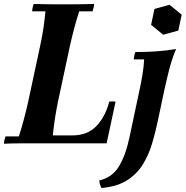

<svg xmlns="http://www.w3.org/2000/svg" viewBox="-28 -722 935 967"><path d="M-8 2Q-8 -6 -5.5 -17Q-3 -28 0 -35H67Q81 -79 92.5 -122Q104 -165 114 -210L174 -490Q185 -540 191 -582Q197 -624 201 -665H134Q134 -673 136.5 -684Q139 -695 142 -702Q176 -701 217.5 -700.5Q259 -700 293 -700Q328 -700 369.5 -700.5Q411 -701 446 -702Q446 -695 443.5 -684Q441 -673 438 -665H371Q357 -622 345.5 -578.5Q334 -535 324 -490L264 -210Q256 -171 249.5 -130Q243 -89 238 -40H336Q413 -40 458 -87.5Q503 -135 522 -210Q538 -213 554 -210L509 0H144Q110 0 68.5 0Q27 0 -8 2ZM483 225Q479 217 476 208.5Q473 200 472 187Q537 172 571 116Q605 60 624 -30L675 -270Q683 -307 689.5 -346Q696 -385 698 -423H646Q646 -431 648.5 -442Q651 -453 654 -460Q712 -460 761 -463.5Q810 -467 859 -475Q848 -451 836.5 -414.5Q825 -378 816 -339Q807 -300 800 -270L767 -114Q755 -56 738 1Q721 58 691.5 106Q662 154 612 186Q562 218 483 225ZM826 -698 887 -648 870 -568 794 -547 733 -597 750 -677Z"/></svg>

Font: Poltawski Nowy
Style: Bold Italic
Weight: 700
Italic angle: -12°
Designer: Adam Pótawski, Mateusz Machalski, Borys Kosmynka, Ania Wieluska
Foundry: Capitalics.wtf
Version: Version 1.001;gftools[0.9.25]